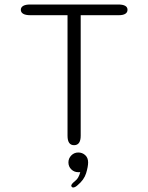

<svg xmlns="http://www.w3.org/2000/svg" viewBox="-20 -639 659 853"><path d="M505 -619Q546.5 -619 546.5 -595.5Q546.5 -584 536.8 -577.8Q527 -571.5 508.5 -571.5H338.5V-36Q338.5 6 309 6Q280 6 280 -36V-571.5H114Q93.5 -571.5 83 -577.8Q72.5 -584 72.5 -595.5Q72.5 -606.5 83 -612.8Q93.5 -619 114 -619ZM328 38.5Q345.5 38.5 358.5 50.2Q371.5 62 371.5 82.5Q371.5 101.5 362.5 130.8Q353.5 160 324.5 184Q319 189 314 191.5Q309 194 305 194Q301 194 298.8 191Q296.5 188 296.5 186.5Q296.5 182.5 300.5 177.5Q304.5 172.5 311.5 167Q322 159 328 148Q334 137 336.5 125.5Q335 126 332.2 126Q329.5 126 328 126Q309.5 126 296.8 113.5Q284 101 284 82.5Q284 64.5 296.8 51.5Q309.5 38.5 328 38.5Z"/></svg>

Font: Sono ExtraLight Monospace Light
Style: Regular
Weight: 300
Version: Version 2.112